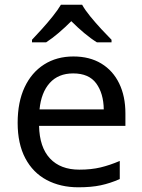

<svg xmlns="http://www.w3.org/2000/svg" viewBox="-20 -786 604 816"><path d="M292 -546Q361 -546 410.5 -516Q460 -486 486.5 -431.5Q513 -377 513 -304V-251H146Q148 -160 192.5 -112.5Q237 -65 317 -65Q368 -65 407.5 -74.5Q447 -84 489 -102V-25Q448 -7 408 1.5Q368 10 313 10Q237 10 178.5 -21Q120 -52 87.5 -113.5Q55 -175 55 -264Q55 -352 84.5 -415Q114 -478 167.5 -512Q221 -546 292 -546ZM291 -474Q228 -474 191.5 -433.5Q155 -393 148 -321H421Q420 -389 389 -431.5Q358 -474 291 -474ZM329 -766Q341 -744 363.5 -716.5Q386 -689 410.5 -662.5Q435 -636 454 -617V-606H392Q366 -622 338 -645.5Q310 -669 283 -696Q256 -669 229 -646Q202 -623 176 -606H116V-617Q135 -637 158.5 -663Q182 -689 204 -716.5Q226 -744 239 -766Z"/></svg>

Font: Noto Sans Medefaidrin
Style: Regular
Weight: 400
Designer: Dalton Maag Ltd
Foundry: Dalton Maag Ltd
Version: Version 1.002; ttfautohint (v1.8.4.7-5d5b)